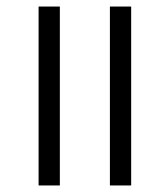

<svg xmlns="http://www.w3.org/2000/svg" viewBox="-20 -567 479 587"><path d="M98 0V-547H163V0ZM316 0V-547H381V0Z"/></svg>

Font: Noto Serif Kannada
Style: Regular
Weight: 400
Designer: Universal Thirst, Indian Type Foundry and the Monotype Design Team
Foundry: Monotype Imaging Inc.
Version: Version 2.003